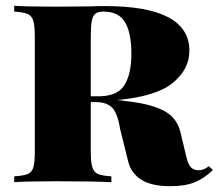

<svg xmlns="http://www.w3.org/2000/svg" viewBox="-20 -628 754 662"><path d="M714 -42Q686 -14 652.5 0Q619 14 567 14Q502 14 467 -8.5Q432 -31 422 -71L394 -184Q385 -239 366 -257.5Q347 -276 310 -276H293V-106Q293 -68 298.5 -51Q304 -34 318 -28Q332 -22 364 -20V0Q300 -3 177 -3Q77 -3 29 0V-20Q61 -22 75.5 -28Q90 -34 95 -51Q100 -68 100 -106V-502Q100 -540 94.5 -557Q89 -574 75 -580Q61 -586 29 -588V-608Q77 -605 171 -605L293 -606Q314 -607 342 -607Q633 -607 633 -453Q633 -389 575.5 -342Q518 -295 382 -283Q386 -283 392.5 -282.5Q399 -282 408 -280Q492 -272 540.5 -248.5Q589 -225 602 -173L623 -85Q629 -60 639 -50.5Q649 -41 665 -41Q683 -41 700 -55ZM293 -502V-296H320Q385 -296 409 -334.5Q433 -373 433 -442Q433 -515 411 -551.5Q389 -588 337 -588Q318 -588 309 -581Q300 -574 296.5 -556Q293 -538 293 -502Z"/></svg>

Font: Playfair Display SC Black
Style: Regular
Weight: 900
Designer: Claus Eggers Sørensen
Foundry: Claus Eggers Sørensen
Version: Version 1.200; ttfautohint (v1.6)